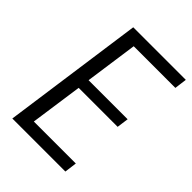

<svg xmlns="http://www.w3.org/2000/svg" viewBox="-204 -798 896 896"><g transform="rotate(45 243.5 -350.0)"><path d="M106 -61H400L392 0H42L140 -700H487L479 -639H188L211 -688L163 -348L150 -378H425L417 -320H142L164 -350L116 -12Z"/></g></svg>

Font: Pathway Extreme SemiCondensed Light
Style: Italic
Weight: 300
Width: 4
Italic angle: -8°
Version: Version 1.001;gftools[0.9.26]